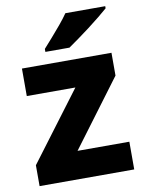

<svg xmlns="http://www.w3.org/2000/svg" viewBox="-86 -827 671 887"><g transform="rotate(-10 249.5 -383.0)"><path d="M27 0V-98L269 -420H41V-549H461V-442L228 -130H471V0ZM470 -756Q454 -742 429 -721.5Q404 -701 375.5 -679.5Q347 -658 320 -638.5Q293 -619 274 -606H161V-620Q178 -639 200.5 -664.5Q223 -690 245.5 -717Q268 -744 283 -766H470Z"/></g></svg>

Font: Noto Sans Symbols ExtraBold
Style: Regular
Weight: 800
Version: Version 2.002